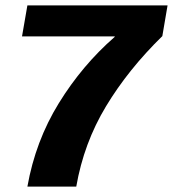

<svg xmlns="http://www.w3.org/2000/svg" viewBox="-20 -695 644 715"><path d="M82 0H264Q292 -162 375 -299.5Q458 -437 584.5 -560.5L604 -675H82L62 -559.5H407.5L407 -557.5Q286.5 -452.5 199.2 -311Q112 -169.5 82 0Z"/></svg>

Font: Anybody
Style: Bold Italic
Weight: 700
Italic angle: -10°
Designer: Tyler Finck
Foundry: Etcetera Type Company
Version: Version 1.113;gftools[0.9.25]